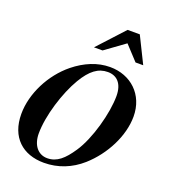

<svg xmlns="http://www.w3.org/2000/svg" viewBox="-168 -1060 1057 1198"><g transform="rotate(20 361.0 -461.0)"><path d="M638 -766 552 -940H471L311 -766H368L499 -861L587 -766ZM547 -528C547 -415 497 -229 430 -130C381 -57 337 -16 273 -16C210 -16 171 -68 171 -143C171 -262 224 -430 284 -531C334 -615 383 -651 446 -651C506 -651 547 -611 547 -528ZM691 -444C691 -590 586 -685 449 -685C365 -685 285 -651 213 -593C102 -503 27 -356 27 -221C27 -66 122 18 263 18C356 18 441 -16 511 -78C618 -173 691 -316 691 -444Z"/></g></svg>

Font: XITS
Style: Bold Italic
Weight: 700
Italic angle: -16.33°
Designer: MicroPress Inc., with final additions and corrections provided by Coen Hoffman, Elsevier (retired)
Version: Version 1.302